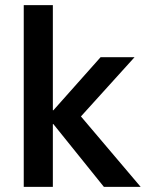

<svg xmlns="http://www.w3.org/2000/svg" viewBox="-20 -732 571 752"><path d="M387 0 189 -246H187V0H73V-712H187V-300H189L374 -508H507L297 -276L531 0Z"/></svg>

Font: CST
Style: Medium
Weight: 500
Version: Version 1.00